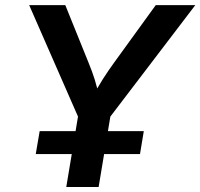

<svg xmlns="http://www.w3.org/2000/svg" viewBox="-20 -748 801 768"><path d="M245.1 0 292 -281.7 96.7 -727.5H241.2L333.5 -499Q348.1 -463.9 358.9 -429.9Q369.6 -396 378.9 -349.6H344.7Q369.1 -396.5 390.9 -430.7Q412.6 -464.8 437.5 -499L603 -727.5H761.2L421.4 -281.7L374.5 0ZM123 -131.8 138.7 -223.6H555.2L540 -131.8Z"/></svg>

Font: Inter 17pt SemiBold
Style: Italic
Weight: 600
Italic angle: -9.3988°
Version: Version 4.001;git-66647c0bb